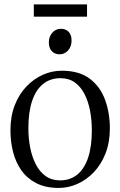

<svg xmlns="http://www.w3.org/2000/svg" viewBox="-20 -870 564 900"><path d="M29 -259.5Q29 -326 49.5 -377.8Q70 -429.5 104.8 -465.5Q139.5 -501.5 182 -520Q224.5 -538.5 269 -538.5Q352 -538.5 401.5 -500.5Q451 -462.5 473 -401Q495 -339.5 495 -268.5Q495 -202.5 474.5 -150.5Q454 -98.5 419.5 -62.5Q385 -26.5 342.5 -7.8Q300 11 256 11Q194 11 150.5 -11.2Q107 -33.5 80.2 -71.5Q53.5 -109.5 41.2 -158Q29 -206.5 29 -259.5ZM262 -24.5Q308.5 -24.5 341.8 -51.2Q375 -78 392.8 -130.2Q410.5 -182.5 410.5 -259.5Q410.5 -305.5 402.5 -349Q394.5 -392.5 377 -427.5Q359.5 -462.5 331.5 -483Q303.5 -503.5 263 -503.5Q216.5 -503.5 182.8 -477Q149 -450.5 131 -398.2Q113 -346 113 -268.5Q113 -222 121.5 -178.2Q130 -134.5 147.8 -99.8Q165.5 -65 193.8 -44.8Q222 -24.5 262 -24.5ZM258.5 -615.5Q237.5 -615.5 223.2 -629.8Q209 -644 209 -671.5Q209 -698.5 225.2 -716.8Q241.5 -735 265 -735H266Q287.5 -735 301.5 -721Q315.5 -707 315.5 -679.5Q315.5 -652 299.2 -633.8Q283 -615.5 259.5 -615.5ZM388 -849.5V-792H138.5V-849.5Z"/></svg>

Font: Merriweather 96pt Light
Style: Regular
Weight: 300
Version: Version 2.100